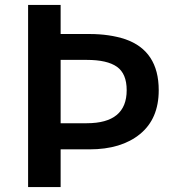

<svg xmlns="http://www.w3.org/2000/svg" viewBox="-20 -759 719 779"><path d="M94 -739H226V-621H343Q424 -621 488 -600Q624 -553 624 -393Q624 -277 548 -215Q472 -153 343 -153H226V0H94ZM494 -393Q494 -460 454.5 -488Q415 -516 332 -516H226V-259H332Q494 -259 494 -393Z"/></svg>

Font: Merged Yaku Han JP SemiBold
Style: Regular
Weight: 600
Designer: Ryoko NISHIZUKA 西塚涼子 (kana, bopomofo & ideographs); Paul D. Hunt (Latin, Greek & Cyrillic); Sandoll Communications 산돌커뮤니
Foundry: Adobe
Version: Version 2.004